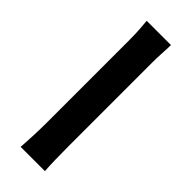

<svg xmlns="http://www.w3.org/2000/svg" viewBox="59 -787 839 839"><g transform="rotate(-45 478.0 -368.0)"><path d="M88 -443Q101 -442 119.5 -441Q138 -440 159 -439Q180 -438 201.5 -437.5Q223 -437 242 -437H755Q788 -437 818 -439Q848 -441 867 -443V-293Q850 -293 817.5 -295Q785 -297 755 -297H242Q200 -297 157 -296Q114 -295 88 -293Z"/></g></svg>

Font: Kinto Sans
Style: Bold
Weight: 700
Designer: Authors: Ryoko NISHIZUKA  (kana & ideographs); Paul D. Hunt (Latin, Greek & Cyrillic); Wenlong ZHANG  (bopomofo); Sandol
Foundry: Adobe Systems Incorporated, ookami Inc.
Version: Version 0.001